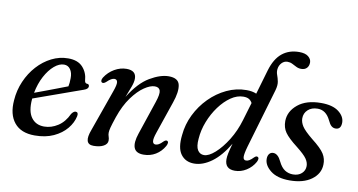

<svg xmlns="http://www.w3.org/2000/svg" viewBox="-72 -904 2044 1097"><g transform="rotate(10 949.5 -356.0)"><path d="M398 -141.5Q390 -102.5 361.5 -68Q333 -33.5 286.5 -12Q240 9.5 177 9.5Q97.5 9.5 58.8 -38Q20 -85.5 27 -168.5Q31 -227 53.8 -279.2Q76.5 -331.5 112.8 -371.5Q149 -411.5 194.8 -434.5Q240.5 -457.5 291 -457.5Q347 -457.5 375.5 -426.2Q404 -395 407 -349.5Q409 -334 420.5 -333.5Q433.5 -333.5 434 -321.5Q435 -305 409 -296.5Q387 -289 351.2 -276Q315.5 -263 274.5 -248.5Q233.5 -234 194.5 -220Q155.5 -206 127.5 -196Q127 -194 127 -192Q121 -121.5 147 -85.8Q173 -50 221.5 -50Q263 -50 301 -74.5Q339 -99 361.5 -148Q374.5 -166 386 -165Q402 -164 398 -141.5ZM273.5 -418.5Q245.5 -418.5 216.8 -394Q188 -369.5 165.2 -327Q142.5 -284.5 132 -230Q159.5 -240 193.5 -252.8Q227.5 -265.5 260.8 -278.2Q294 -291 319 -300.5Q323.5 -319.5 323.5 -348.5Q324 -379.5 310.5 -399Q297 -418.5 273.5 -418.5Z M505.5 -354.5Q499 -357 498.5 -365.2Q498 -373.5 504.5 -384Q525.5 -417 559.5 -436.8Q593.5 -456.5 629.5 -456.5Q685.5 -456.5 685.5 -409Q685.5 -390 675.8 -363Q666 -336 650.5 -297.5Q704.5 -385 765.2 -420.8Q826 -456.5 874 -456.5Q930 -456.5 938.2 -417.5Q946.5 -378.5 923.5 -313L860 -127Q847 -89.5 849.8 -74.5Q852.5 -59.5 866.5 -59.5Q875.5 -59.5 885.2 -64.8Q895 -70 909.5 -85Q921 -95.5 928.5 -92Q941.5 -86 929 -62Q910 -28.5 878.8 -9.5Q847.5 9.5 809 9.5Q764.5 9.5 753.2 -20Q742 -49.5 760.5 -104L826 -299Q842.5 -347.5 836.8 -366.8Q831 -386 805.5 -386Q779.5 -386 744.5 -362.2Q709.5 -338.5 675 -291.2Q640.5 -244 616.5 -174Q601.5 -129.5 596.5 -110.2Q591.5 -91 591.5 -79.5Q591.5 -67.5 595.2 -57.8Q599 -48 599 -35Q599 -15 577.2 -2.8Q555.5 9.5 518.5 9.5Q458 9.5 492 -79L576 -316Q591 -357 588.5 -372.5Q586 -388 571 -388Q562 -388 551.5 -382Q541 -376 526 -361.5Q513 -351 505.5 -354.5Z M1454.5 -62.5Q1436.5 -30 1405 -10.2Q1373.5 9.5 1338.5 9.5Q1280.5 9.5 1280.5 -47.5Q1280.5 -62 1284.8 -82.8Q1289 -103.5 1299.5 -140.5Q1255 -65.5 1203.8 -28Q1152.5 9.5 1102 9.5Q1052 9.5 1025 -27Q998 -63.5 1007 -140Q1012.5 -201.5 1040.2 -258.2Q1068 -315 1112 -359.5Q1156 -404 1211 -430Q1266 -456 1326 -456Q1359.5 -456 1383 -445.5L1424.5 -587.5Q1445 -657 1485.2 -689.8Q1525.5 -722.5 1584 -722.5Q1619.5 -722.5 1637.2 -708Q1655 -693.5 1655 -674Q1655 -654 1643.5 -641.8Q1632 -629.5 1611 -629.5Q1595.5 -629.5 1582.2 -636.2Q1569 -643 1556 -649.5Q1543 -656 1528 -656Q1508.5 -656 1494.5 -641.2Q1480.5 -626.5 1478 -605Q1476 -588 1482.2 -571.5Q1488.5 -555 1492.5 -534.5Q1496.5 -514 1488 -484L1386.5 -138.5Q1374 -94.5 1375 -76.8Q1376 -59 1392 -59Q1400.5 -59 1410.5 -64.8Q1420.5 -70.5 1434.5 -85Q1446 -96 1453.5 -91.5Q1466 -86 1454.5 -62.5ZM1103.5 -134.5Q1099.5 -89.5 1112.5 -68.8Q1125.5 -48 1149.5 -48Q1177 -48 1213.2 -80.2Q1249.5 -112.5 1282.8 -166Q1316 -219.5 1335 -284L1366 -388Q1359 -401.5 1347 -408.8Q1335 -416 1314.5 -416Q1278 -416 1242.2 -391.5Q1206.5 -367 1176.2 -326Q1146 -285 1126.5 -235.2Q1107 -185.5 1103.5 -134.5Z M1669 -27.5Q1700.5 -27.5 1719.5 -44.8Q1738.5 -62 1738.5 -88Q1738.5 -109 1724 -130Q1709.5 -151 1664.5 -186.5Q1612.5 -226.5 1592.8 -254.5Q1573 -282.5 1573.5 -321Q1574.5 -377 1623.5 -417.2Q1672.5 -457.5 1758 -457.5Q1824.5 -457.5 1859.8 -430.8Q1895 -404 1895.5 -368.5Q1895.5 -328 1863.5 -328Q1850 -328 1839.5 -336.8Q1829 -345.5 1818.5 -368.5Q1792.5 -422 1744.5 -422Q1709 -422 1687.8 -402.2Q1666.5 -382.5 1666.5 -352.5Q1666.5 -330 1681.2 -307Q1696 -284 1742.5 -246Q1797.5 -203.5 1815.2 -175Q1833 -146.5 1831.5 -112.5Q1830 -59.5 1782.8 -25Q1735.5 9.5 1656 9.5Q1584.5 9.5 1545.5 -21.2Q1506.5 -52 1506.5 -89.5Q1506.5 -107.5 1515 -118.2Q1523.5 -129 1538 -129Q1565.5 -129 1585 -87.5Q1601 -54.5 1622 -41Q1643 -27.5 1669 -27.5Z"/></g></svg>

Font: Fraunces 72pt S050
Style: Italic
Weight: 400
Italic angle: -16°
Version: Version 1.000; ttfautohint (v1.8.3)